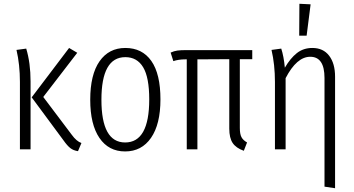

<svg xmlns="http://www.w3.org/2000/svg" viewBox="-20 -787 1865 1012"><path d="M387.2 -508.8 208 -275.9 357.9 -77.1Q383.3 -42 409.2 -33.2L391.1 9.8Q367.2 6.3 350.8 -6.3Q334.5 -19 314.9 -46.9L147 -273.9L344.2 -534.2ZM118.2 -530.8Q141.1 -455.1 141.1 -357.9V0H85V-355Q85 -446.3 66.9 -523.9Z M640.6 -534.2Q729.5 -534.2 777.6 -465.8Q825.7 -397.5 825.7 -263.2Q825.7 -132.3 776.1 -60.5Q726.6 11.2 639.6 11.2Q552.7 11.2 504.2 -59.8Q455.6 -130.9 455.6 -261.2Q455.6 -393.6 504.6 -463.9Q553.7 -534.2 640.6 -534.2ZM640.6 -485.8Q514.6 -485.8 514.6 -261.2Q514.6 -36.1 639.6 -36.1Q766.6 -36.1 766.6 -263.2Q766.6 -378.9 734.6 -432.4Q702.6 -485.8 640.6 -485.8Z M1309.6 -475.1H1244.1V-112.8Q1244.1 -80.6 1252.7 -64.2Q1261.2 -47.9 1282.2 -36.1L1265.1 7.8Q1224.1 -6.8 1206.3 -33.4Q1188.5 -60.1 1188.5 -108.9V-475.1L1020.5 -474.1V0H964.4V-474.1H956.5Q920.9 -474.1 893.6 -464.8L879.4 -509.8Q897.5 -518.1 914.8 -520.5Q932.1 -522.9 963.4 -522.9H1309.6Z M1617.2 -764.2 1596.2 -599.1H1557.1L1558.1 -767.1ZM1626.5 -534.2Q1683.6 -534.2 1714.8 -493.4Q1746.1 -452.6 1746.1 -382.8V205.1L1690.4 196.8V-376Q1690.4 -487.8 1615.2 -487.8Q1543.9 -487.8 1485.4 -375V0H1429.2V-355Q1429.2 -446.3 1411.1 -523.9L1462.4 -530.8Q1475.6 -490.7 1481.4 -430.2Q1510.3 -480 1544.7 -507.1Q1579.1 -534.2 1626.5 -534.2Z"/></svg>

Font: Fira Sans Compressed Light
Style: Regular
Weight: 300
Width: 1
Designer: Carrois Corporate & Edenspiekermann AG
Foundry: Carrois Corporate GbR & Edenspiekermann AG
Version: Version 4.203;PS 004.203;hotconv 1.0.88;makeotf.lib2.5.64775